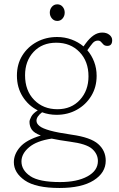

<svg xmlns="http://www.w3.org/2000/svg" viewBox="-20 -644 562 908"><path d="M319 -7Q408.5 5.5 444.2 37Q480 68.5 480 116Q480 173 423 209Q366 245 261.5 245Q149 245 97.2 209Q45.5 173 45.5 123Q45.5 85 75 51.2Q104.5 17.5 173 -3Q141.5 -15 130.5 -30.8Q119.5 -46.5 119.5 -68Q119.5 -76.5 127.8 -92.2Q136 -108 158.5 -122Q114 -144.5 87 -187.5Q60 -230.5 60 -286.5Q60 -340.5 85.5 -381.5Q111 -422.5 154.2 -445.8Q197.5 -469 250 -469Q286 -469 318 -457.2Q350 -445.5 375 -424.5L385.5 -439Q403.5 -463.5 422.8 -476.8Q442 -490 463.5 -490Q484 -490 497.2 -479.5Q510.5 -469 510.5 -454Q510.5 -427 488 -427Q476 -427 469.5 -433.2Q463 -439.5 457.8 -445.8Q452.5 -452 443 -452Q428.5 -452 418.2 -440Q408 -428 393 -406.5Q413.5 -382.5 425.2 -351.8Q437 -321 437 -285.5Q437 -232 411.5 -190.2Q386 -148.5 343.2 -124.8Q300.5 -101 247.5 -101Q211.5 -101 179 -113Q152.5 -93 152.5 -73Q152.5 -59.5 166.8 -48Q181 -36.5 217 -26.5Q253 -16.5 319 -7ZM246 -442Q179.5 -442 139 -398.8Q98.5 -355.5 98.5 -288Q98.5 -215.5 141.5 -171.5Q184.5 -127.5 251.5 -127.5Q317.5 -127.5 358 -171.8Q398.5 -216 398.5 -283Q398.5 -354 356 -398Q313.5 -442 246 -442ZM81.5 119.5Q81.5 160.5 123 188.8Q164.5 217 264 217Q344.5 217 393.8 190Q443 163 443 117.5Q443 84.5 415.8 60.2Q388.5 36 311 26Q259.5 19 224.5 11.5Q153.5 22 117.5 52.5Q81.5 83 81.5 119.5ZM251 -545Q235.5 -545 225.5 -556.8Q215.5 -568.5 215.5 -584.5Q215.5 -600.5 225.5 -612Q235.5 -623.5 251 -623.5Q266.5 -623.5 276.2 -612Q286 -600.5 286 -584.5Q286 -568.5 276.2 -556.8Q266.5 -545 251 -545Z"/></svg>

Font: Fraunces 9pt S100 Thin
Style: Regular
Weight: 100
Version: Version 1.000; ttfautohint (v1.8.3)